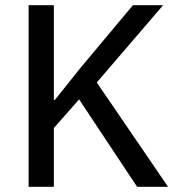

<svg xmlns="http://www.w3.org/2000/svg" viewBox="-20 -718 686 738"><path d="M284 -336 187 -226V0H90V-698H187V-334H191L290 -458L491 -698H607L352 -401L626 0H507Z"/></svg>

Font: IBM Plex Sans KR Text
Style: Regular
Weight: 450
Designer: Mike Abbink; Paul van der Laan; Pieter van Rosmalen; Wujin Sim; Chorong Kim; Dohee Lee;
Foundry: Sandoll Inc.
Version: Version 1.001